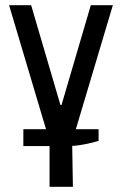

<svg xmlns="http://www.w3.org/2000/svg" viewBox="-20 -520 470 740"><path d="M171 200V24L15 -500H100L213 -115H217L330 -500H415L258 26L261 200ZM70 43V-22H360V23Q338 30 304 36.5Q270 43 240 43Z"/></svg>

Font: Cuprum
Style: Regular
Weight: 400
Designer: Jovanny Lemonad
Foundry: Jovanny Lemonad
Version: Version 3.000